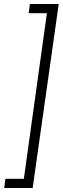

<svg xmlns="http://www.w3.org/2000/svg" viewBox="-20 -826 313 958"><path d="M273 -806 143 112H1L7 66H99L214 -760H123L129 -806Z"/></svg>

Font: Fira Sans Extra Condensed Light
Style: Italic
Weight: 300
Width: 3
Italic angle: -8°
Designer: Carrois Corporate & Edenspiekermann AG
Foundry: Carrois Corporate GbR & Edenspiekermann AG
Version: Version 4.203